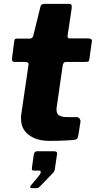

<svg xmlns="http://www.w3.org/2000/svg" viewBox="-20 -730 496 995"><path d="M236 0Q170 0 129.5 -30.5Q89 -61 89 -115Q89 -120 89 -125.5Q89 -131 90 -136L128 -396Q129 -403 123.5 -406Q118 -409 110 -409H54Q39 -409 43 -434L54 -518Q56 -527 59.5 -528.5Q63 -530 72 -530H136Q142 -530 147 -535Q152 -540 153 -547L190 -697Q194 -710 210 -710H339Q347 -710 350 -705Q353 -700 351 -684L330 -543Q329 -538 332.5 -534.5Q336 -531 341 -531H436Q445 -531 451.5 -527.5Q458 -524 456 -515L443 -423Q442 -414 437.5 -411.5Q433 -409 422 -409H322Q308 -409 305 -391L274 -176Q273 -172 273 -168Q273 -164 273 -161Q273 -140 287 -131.5Q301 -123 332 -123H380Q387 -123 392.5 -115Q398 -107 397 -99L386 -28Q383 -6 364 -5Q345 -3 322.5 -2Q300 -1 278 -0.5Q256 0 236 0ZM142 245Q137 245 136.5 240Q136 235 141 230L184 178Q192 167 191 160.5Q190 154 183 154H156Q148 154 146 150Q144 146 146 135L155 71Q158 54 172 54H261Q277 54 276 66L264 148Q262 159 253 168L196 227Q189 234 183.5 239.5Q178 245 168 245Z"/></svg>

Font: Libre Franklin ExtraBold
Style: Italic
Weight: 800
Italic angle: -8°
Designer: Pablo Impallari, Rodrigo Fuenzalida, Nhung Nguyen
Foundry: Impallari Type
Version: Version 3.000